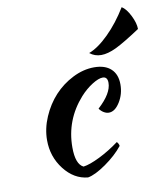

<svg xmlns="http://www.w3.org/2000/svg" viewBox="-84 -800 782 899"><g transform="rotate(-10 306.5 -350.0)"><path d="M103 -175.8Q103 -231 126.7 -285.9Q150.4 -340.8 188.2 -381.8Q226.1 -422.9 276.9 -448.5Q327.6 -474.1 378.9 -474.1Q430.7 -474.1 458.7 -448Q486.8 -421.9 486.8 -374Q486.8 -328.1 463.4 -290.5Q439.9 -252.9 411.1 -252.9Q398.9 -252.9 386.7 -260.3Q374.5 -267.6 366.2 -279.8Q433.1 -340.8 433.1 -391.1Q433.1 -419.9 410.2 -419.9Q390.6 -419.9 359.9 -400.6Q329.1 -381.3 301.8 -351.1Q213.9 -252.4 213.9 -122.1Q213.9 -42 250 -24.9Q279.8 -28.8 328.4 -52.7Q377 -76.7 422.9 -110.8Q426.8 -107.9 429.9 -101.6Q433.1 -95.2 433.1 -90.8Q400.4 -49.8 348.4 -13.4Q296.4 22.9 262.2 28.8Q196.3 22.9 149.7 -37.1Q103 -97.2 103 -175.8ZM555.2 -729Q576.2 -716.3 594.5 -679.7Q612.8 -643.1 612.8 -615.2Q535.6 -564 494.9 -544.4Q454.1 -524.9 422.9 -524.9Q391.6 -524.9 368.2 -543.9Q412.6 -560.5 462.9 -610.4Q513.2 -660.2 555.2 -729Z"/></g></svg>

Font: Kaushan Script
Style: Regular
Weight: 400
Designer: Pablo Impallari
Foundry: Pablo Impallari
Version: Version 1.002